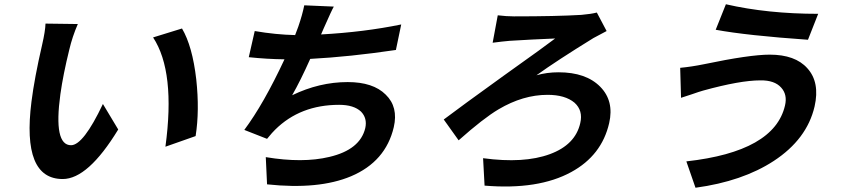

<svg xmlns="http://www.w3.org/2000/svg" viewBox="-20 -825 4040 903"><path d="M346 -712Q320 -652 306 -592Q277 -475 264 -382Q231 -142 314 -142Q372 -142 464 -336L536 -216Q394 17 275 17Q82 17 128 -347Q142 -458 178 -614Q193 -679 194 -714ZM836 -691Q885 -608 903 -452Q919 -305 900 -185L758 -135Q806 -488 700 -649Z M1842 -590Q1626 -558 1439 -548Q1393 -445 1354 -377Q1482 -439 1615 -439Q1735 -439 1794 -380Q1854 -322 1832 -227Q1794 -65 1631 4Q1479 68 1236 42L1230 -86Q1404 -57 1529 -87Q1674 -121 1698 -223Q1708 -269 1678 -300Q1644 -332 1575 -332Q1392 -332 1274 -215Q1263 -205 1236 -172L1129 -214Q1220 -336 1318 -546Q1235 -547 1150 -556L1178 -679Q1277 -662 1368 -660L1383 -700Q1402 -755 1411 -800L1550 -794Q1541 -779 1503 -693L1490 -663Q1692 -674 1867 -710Z M2321 -753Q2363 -748 2397 -748Q2597 -748 2714 -755Q2760 -759 2787 -766L2833 -679Q2811 -668 2771 -646Q2599 -540 2503 -471Q2552 -485 2607 -485Q2736 -485 2803 -417Q2869 -350 2845 -246Q2810 -94 2667 -16Q2512 69 2259 48L2252 -81Q2444 -55 2566 -100Q2686 -144 2709 -246Q2723 -305 2682 -342Q2638 -379 2555 -379Q2440 -379 2325 -311Q2254 -269 2137 -165L2067 -263Q2149 -325 2349 -469Q2554 -615 2591 -644Q2560 -643 2482 -639L2377 -633Q2342 -630 2297 -624Z M3654 -413Q3623 -448 3556 -447Q3461 -447 3287 -399Q3269 -394 3235 -382L3183 -365L3179 -506Q3232 -511 3291 -523Q3506 -568 3600 -568Q3720 -568 3777 -504Q3837 -438 3811 -324Q3775 -170 3619 -68Q3472 28 3251 58L3208 -66Q3622 -112 3672 -329Q3684 -380 3654 -413ZM3394 -805Q3590 -760 3828 -760L3780 -638Q3493 -658 3346 -685Z"/></svg>

Font: KaiGen Gothic CN Bold
Style: Bold
Weight: 700
Designer: Ryoko NISHIZUKA  (kana & ideographs); Paul D. Hunt (Latin, Greek & Cyrillic); Wenlong ZHANG  (bopomofo); Sandoll Communi
Foundry: Adobe Systems Incorporated
Version: Version 1.002.20150501